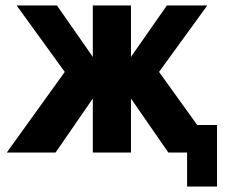

<svg xmlns="http://www.w3.org/2000/svg" viewBox="-20 -560 843 705"><path d="M704.1 -101.1H776.9V125H667V0H598.1L460.9 -198.2V0H320.8V-198.2L184.1 0H4.9L217.8 -295.9L41 -540H189L320.8 -351.1V-540H460.9V-351.1L592.8 -540H741.2L564 -295.9Z"/></svg>

Font: Miedinger*
Style: Bold
Weight: 700
Version: Version 001.000